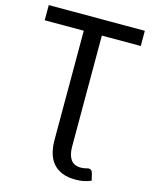

<svg xmlns="http://www.w3.org/2000/svg" viewBox="-133 -804 859 1087"><g transform="rotate(15 296.5 -260.0)"><path d="M350 22Q350 69.5 368.5 96.8Q387 124 428 124Q445 124 456.2 120.5Q467.5 117 474.5 117Q480 117 486.5 120.8Q493 124.5 496.5 136.5L507 179.5Q484.5 189 463.2 193.2Q442 197.5 416.5 197.5Q370 197.5 337.2 184Q304.5 170.5 283.8 146Q263 121.5 253.5 87Q244 52.5 244 11V-629H15V-718H578V-629H350Z"/></g></svg>

Font: Lato 2
Style: Regular
Weight: 500
Designer: Lukasz Dziedzic with Adam Twardoch and Botio Nikoltchev
Foundry: tyPoland Lukasz Dziedzic
Version: Version 2.015; 2015-08-06; http://www.latofonts.com/